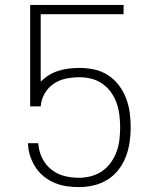

<svg xmlns="http://www.w3.org/2000/svg" viewBox="-20 -755 640 783"><path d="M302 8Q277 8 252.5 4.5Q228 1 205.5 -8Q183 -17 163 -32Q143 -47 129 -67Q115 -87 106 -110Q97 -133 95 -158L94 -171H136L137 -162Q140 -133 154 -106.5Q168 -80 191.5 -62Q215 -44 243.5 -37Q272 -30 302 -30Q327 -30 351.5 -36.5Q376 -43 396.5 -57Q417 -71 432 -92Q447 -113 455.5 -136.5Q464 -160 467 -185Q470 -210 470 -235Q470 -260 467 -285Q464 -310 456 -333.5Q448 -357 433.5 -377.5Q419 -398 399 -412.5Q379 -427 354.5 -433.5Q330 -440 305 -440Q277 -440 249.5 -434.5Q222 -429 199 -413.5Q176 -398 162 -373.5Q148 -349 146 -321H103V-735H484V-697H146V-422Q161 -437 179.5 -448.5Q198 -460 219 -466.5Q240 -473 261.5 -475.5Q283 -478 305 -478Q335 -478 365 -471.5Q395 -465 420.5 -448.5Q446 -432 464.5 -407.5Q483 -383 494 -354.5Q505 -326 509 -296Q513 -266 513 -235Q513 -235 513 -235Q513 -235 513 -235Q513 -205 508.5 -174.5Q504 -144 493 -115.5Q482 -87 463 -62.5Q444 -38 418 -22Q392 -6 362 1Q332 8 302 8Z"/></svg>

Font: Zed Sans Extralight Extended
Style: Regular
Weight: 200
Width: 7
Designer: Belleve Invis
Foundry: Belleve Invis
Version: Version 1.0.0; ttfautohint (v1.8.4)